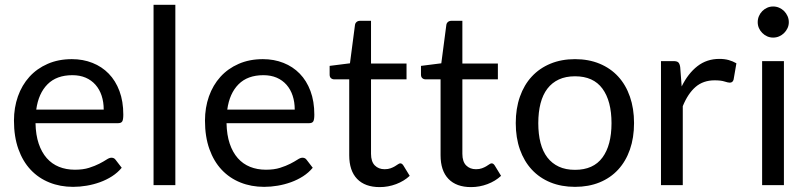

<svg xmlns="http://www.w3.org/2000/svg" viewBox="-20 -756 3305 784"><path d="M273.5 -514.5Q319 -514.5 357.5 -499.2Q396 -484 424 -455.2Q452 -426.5 467.8 -384.2Q483.5 -342 483.5 -288Q483.5 -267 479 -260Q474.5 -253 462 -253H125Q126 -205 138 -169.5Q150 -134 171 -110.2Q192 -86.5 221 -74.8Q250 -63 286 -63Q319.5 -63 343.8 -70.8Q368 -78.5 385.5 -87.5Q403 -96.5 414.8 -104.2Q426.5 -112 435 -112Q446 -112 452 -103.5L477 -71Q460.5 -51 437.5 -36.2Q414.5 -21.5 388.2 -12Q362 -2.5 334 2.2Q306 7 278.5 7Q226 7 181.8 -10.8Q137.5 -28.5 105.2 -62.8Q73 -97 55 -147.5Q37 -198 37 -263.5Q37 -316.5 53.2 -362.5Q69.5 -408.5 100 -442.2Q130.5 -476 174.5 -495.2Q218.5 -514.5 273.5 -514.5ZM275.5 -449Q211 -449 174 -411.8Q137 -374.5 128 -308.5H403.5Q403.5 -339.5 395 -365.2Q386.5 -391 370 -409.8Q353.5 -428.5 329.8 -438.8Q306 -449 275.5 -449Z M696 -736.5V0H607V-736.5Z M1053.5 -514.5Q1099 -514.5 1137.5 -499.2Q1176 -484 1204 -455.2Q1232 -426.5 1247.8 -384.2Q1263.5 -342 1263.5 -288Q1263.5 -267 1259 -260Q1254.5 -253 1242 -253H905Q906 -205 918 -169.5Q930 -134 951 -110.2Q972 -86.5 1001 -74.8Q1030 -63 1066 -63Q1099.5 -63 1123.8 -70.8Q1148 -78.5 1165.5 -87.5Q1183 -96.5 1194.8 -104.2Q1206.5 -112 1215 -112Q1226 -112 1232 -103.5L1257 -71Q1240.5 -51 1217.5 -36.2Q1194.5 -21.5 1168.2 -12Q1142 -2.5 1114 2.2Q1086 7 1058.5 7Q1006 7 961.8 -10.8Q917.5 -28.5 885.2 -62.8Q853 -97 835 -147.5Q817 -198 817 -263.5Q817 -316.5 833.2 -362.5Q849.5 -408.5 880 -442.2Q910.5 -476 954.5 -495.2Q998.5 -514.5 1053.5 -514.5ZM1055.5 -449Q991 -449 954 -411.8Q917 -374.5 908 -308.5H1183.5Q1183.5 -339.5 1175 -365.2Q1166.5 -391 1150 -409.8Q1133.5 -428.5 1109.8 -438.8Q1086 -449 1055.5 -449Z M1530.5 8Q1470.5 8 1438.2 -25.5Q1406 -59 1406 -122V-432H1345Q1337 -432 1331.5 -436.8Q1326 -441.5 1326 -451.5V-487L1409 -497.5L1429.5 -654Q1430.5 -661.5 1436 -666.2Q1441.5 -671 1450 -671H1495V-496.5H1640V-432H1495V-128Q1495 -96 1510.5 -80.5Q1526 -65 1550.5 -65Q1564.5 -65 1574.8 -68.8Q1585 -72.5 1592.5 -77Q1600 -81.5 1605.2 -85.2Q1610.5 -89 1614.5 -89Q1621.5 -89 1627 -80.5L1653 -38Q1630 -16.5 1597.5 -4.2Q1565 8 1530.5 8Z M1903.5 8Q1843.5 8 1811.2 -25.5Q1779 -59 1779 -122V-432H1718Q1710 -432 1704.5 -436.8Q1699 -441.5 1699 -451.5V-487L1782 -497.5L1802.5 -654Q1803.5 -661.5 1809 -666.2Q1814.5 -671 1823 -671H1868V-496.5H2013V-432H1868V-128Q1868 -96 1883.5 -80.5Q1899 -65 1923.5 -65Q1937.5 -65 1947.8 -68.8Q1958 -72.5 1965.5 -77Q1973 -81.5 1978.2 -85.2Q1983.5 -89 1987.5 -89Q1994.5 -89 2000 -80.5L2026 -38Q2003 -16.5 1970.5 -4.2Q1938 8 1903.5 8Z M2328 -514.5Q2383.5 -514.5 2428.2 -496Q2473 -477.5 2504.2 -443.5Q2535.5 -409.5 2552.2 -361.2Q2569 -313 2569 -253.5Q2569 -193.5 2552.2 -145.5Q2535.5 -97.5 2504.2 -63.5Q2473 -29.5 2428.2 -11.2Q2383.5 7 2328 7Q2272.5 7 2227.8 -11.2Q2183 -29.5 2151.5 -63.5Q2120 -97.5 2103 -145.5Q2086 -193.5 2086 -253.5Q2086 -313 2103 -361.2Q2120 -409.5 2151.5 -443.5Q2183 -477.5 2227.8 -496Q2272.5 -514.5 2328 -514.5ZM2328 -62.5Q2403 -62.5 2440 -112.8Q2477 -163 2477 -253Q2477 -343.5 2440 -394Q2403 -444.5 2328 -444.5Q2290 -444.5 2262 -431.5Q2234 -418.5 2215.2 -394Q2196.5 -369.5 2187.2 -333.8Q2178 -298 2178 -253Q2178 -208 2187.2 -172.5Q2196.5 -137 2215.2 -112.8Q2234 -88.5 2262 -75.5Q2290 -62.5 2328 -62.5Z M2679 0V-506.5H2730Q2744.5 -506.5 2750 -501Q2755.5 -495.5 2757.5 -482L2763.5 -403Q2789.5 -456 2827.8 -485.8Q2866 -515.5 2917.5 -515.5Q2938.5 -515.5 2955.5 -510.8Q2972.5 -506 2987 -497.5L2975.5 -431Q2972 -418.5 2960 -418.5Q2953 -418.5 2938.5 -423.2Q2924 -428 2898 -428Q2851.5 -428 2820.2 -401Q2789 -374 2768 -322.5V0Z M3181 -506.5V0H3092V-506.5ZM3201 -665.5Q3201 -652.5 3195.8 -641.2Q3190.5 -630 3181.8 -621.2Q3173 -612.5 3161.5 -607.5Q3150 -602.5 3137 -602.5Q3124 -602.5 3112.8 -607.5Q3101.5 -612.5 3092.8 -621.2Q3084 -630 3079 -641.2Q3074 -652.5 3074 -665.5Q3074 -678.5 3079 -690.2Q3084 -702 3092.8 -710.8Q3101.5 -719.5 3112.8 -724.5Q3124 -729.5 3137 -729.5Q3150 -729.5 3161.5 -724.5Q3173 -719.5 3181.8 -710.8Q3190.5 -702 3195.8 -690.2Q3201 -678.5 3201 -665.5Z"/></svg>

Font: Lato TR
Style: Regular
Weight: 400
Designer: Lukasz Dziedzic
Foundry: tyPoland Lukasz Dziedzic
Version: Version 1.104 2013